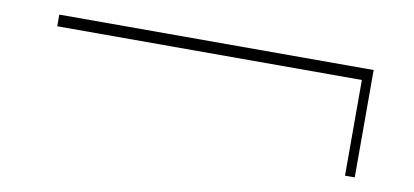

<svg xmlns="http://www.w3.org/2000/svg" viewBox="-40 -381 1048 486"><g transform="rotate(10 484.0 -138.0)"><path d="M80 -276V-246H863V0H888V-276Z"/></g></svg>

Font: Sprat Extended
Style: Regular
Weight: 400
Width: 9
Designer: Ethan Nakache
Foundry: Collletttivo
Version: Version 2.000;Glyphs 3.2 (3217)